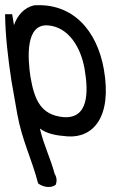

<svg xmlns="http://www.w3.org/2000/svg" viewBox="-56 -533 511 756"><path d="M12 -84C31 21 70 95 94 189C113 204 144 209 163 195C169 181 168 166 159 151C144 93 116 38 101 -27C128 -6 167 1 210 4C310 11 386 -71 353 -260C326 -413 231 -522 78 -512C39 -503 12 -472 -1 -434L-8 -477H-36C-35 -395 -25 -307 -11 -215ZM64 -230C53 -304 43 -440 133 -433C213 -427 262 -348 277 -262C293 -170 293 -63 192 -72C106 -81 80 -137 64 -230Z"/></svg>

Font: Snowfall
Style: OpObl
Weight: 400
Designer: Jasper
Foundry: Cannot Into Space Fonts
Version: Version 0.9